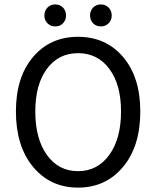

<svg xmlns="http://www.w3.org/2000/svg" viewBox="-20 -834 704 866"><path d="M51.8 -331.1Q51.8 -486.3 129.2 -577.1Q206.5 -668 332 -668Q457.5 -668 535.2 -576.9Q612.8 -485.8 612.8 -331.1Q612.8 -174.3 534.9 -81.1Q457 12.2 332 12.2Q207 12.2 129.4 -81.1Q51.8 -174.3 51.8 -331.1ZM525.9 -331.1Q525.9 -452.6 473.1 -523.4Q420.4 -594.2 332 -594.2Q243.7 -594.2 191.4 -523.4Q139.2 -452.6 139.2 -331.1Q139.2 -208 191.7 -135Q244.1 -62 332 -62Q419.9 -62 472.9 -135.3Q525.9 -208.5 525.9 -331.1ZM229 -714.8Q208 -714.8 194.1 -729Q180.2 -743.2 180.2 -764.2Q180.2 -785.6 194.1 -799.8Q208 -814 229 -814Q250.5 -814 264.2 -799.8Q277.8 -785.6 277.8 -764.2Q277.8 -743.2 264.2 -729Q250.5 -714.8 229 -714.8ZM435.1 -714.8Q413.6 -714.8 399.9 -729Q386.2 -743.2 386.2 -764.2Q386.2 -785.6 399.9 -799.8Q413.6 -814 435.1 -814Q456.1 -814 470 -799.8Q483.9 -785.6 483.9 -764.2Q483.9 -743.2 470 -729Q456.1 -714.8 435.1 -714.8Z"/></svg>

Font: Source Sans Pro
Style: Regular
Weight: 400
Designer: Paul D. Hunt
Foundry: Adobe Systems Incorporated
Version: Version 3.006;hotconv 1.0.111;makeotfexe 2.5.65597